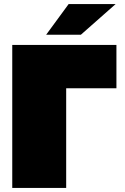

<svg xmlns="http://www.w3.org/2000/svg" viewBox="-20 -920 610 940"><path d="M40 0V-700H550V-488H304V0ZM206 -750 316 -900H546L376 -750Z"/></svg>

Font: Golos Text Black
Style: Regular
Weight: 900
Designer: A.Korolkova, Vitaly Kuzmin
Foundry: ParaType Ltd
Version: Version 2.004